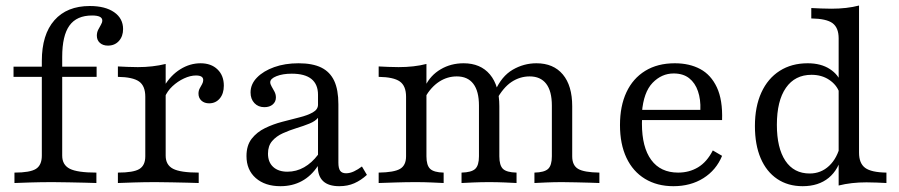

<svg xmlns="http://www.w3.org/2000/svg" viewBox="-20 -652 3202 684"><path d="M31.5 0V-37.1Q87.1 -37.1 108.1 -50.4Q129 -63.7 129 -97.6V-434.7Q129 -529 173.8 -579.8Q218.5 -630.6 300 -630.6Q354.8 -630.6 386.7 -608.5Q418.5 -586.3 418.5 -548.4Q418.5 -522.6 403.6 -506Q388.7 -489.5 364.5 -489.5Q346.8 -489.5 335.9 -499.2Q325 -508.9 325 -525Q325 -536.3 329.8 -546Q334.7 -555.6 339.5 -563.7Q344.4 -571.8 344.4 -579Q344.4 -596.8 308.1 -596.8Q253.2 -596.8 227.4 -560.9Q201.6 -525 201.6 -449.2V-97.6Q201.6 -64.5 228.6 -50.8Q255.6 -37.1 323.4 -37.1V0Q308.1 -0.8 281.9 -1.2Q255.6 -1.6 225.8 -2.4Q196 -3.2 167.7 -3.2Q125.8 -3.2 88.3 -2Q50.8 -0.8 31.5 0ZM28.2 -378.2V-414.5H324.2V-378.2Z M400 0V-37.1Q455.6 -37.1 476.6 -50Q497.6 -62.9 497.6 -95.2V-307.3Q497.6 -346 475.4 -361.7Q453.2 -377.4 400 -378.2V-415.3Q416.9 -414.5 434.7 -413.7Q452.4 -412.9 471 -412.9Q524.2 -412.9 570.2 -424.2V-97.6Q570.2 -64.5 596.4 -50.8Q622.6 -37.1 687.9 -37.1V0Q673.4 -0.8 648 -1.2Q622.6 -1.6 592.7 -2.4Q562.9 -3.2 534.7 -3.2Q494.4 -3.2 456.9 -2Q419.4 -0.8 400 0ZM725 -283.9Q708.1 -283.9 697.6 -293.5Q687.1 -303.2 687.1 -318.5Q687.1 -329 691.5 -337.1Q696 -345.2 700 -352.4Q704 -359.7 704 -366.9Q704 -383.1 678.2 -383.1Q658.1 -383.1 635.5 -372.6Q612.9 -362.1 594.4 -344.8Q575.8 -327.4 566.9 -305.6L564.5 -344.4Q587.9 -383.9 622.2 -405.2Q656.5 -426.6 694.4 -426.6Q732.3 -426.6 754.8 -404.8Q777.4 -383.1 777.4 -346.8Q777.4 -318.5 762.9 -301.2Q748.4 -283.9 725 -283.9Z M979 11.3Q924.2 11.3 891.1 -17.7Q858.1 -46.8 858.1 -96Q858.1 -133.9 876.6 -157.7Q895.2 -181.5 924.2 -195.6Q953.2 -209.7 985.5 -218.1Q1017.7 -226.6 1046.8 -233.9Q1075.8 -241.1 1094.4 -251.6Q1112.9 -262.1 1112.9 -279V-314.5Q1112.9 -351.6 1089.5 -370.6Q1066.1 -389.5 1019.4 -389.5Q987.1 -389.5 964.9 -380.6Q942.7 -371.8 942.7 -358.9Q942.7 -352.4 947.6 -344Q952.4 -335.5 957.7 -325.8Q962.9 -316.1 962.9 -304.8Q962.9 -289.5 951.6 -279.8Q940.3 -270.2 921.8 -270.2Q900 -270.2 886.3 -284.7Q872.6 -299.2 872.6 -322.6Q872.6 -352.4 895.6 -375.8Q918.5 -399.2 956.9 -412.9Q995.2 -426.6 1043.5 -426.6Q1093.5 -426.6 1124.6 -411.3Q1155.6 -396 1170.6 -364.1Q1185.5 -332.3 1185.5 -280.6V-72.6Q1185.5 -52.4 1191.9 -43.5Q1198.4 -34.7 1212.9 -34.7Q1226.6 -34.7 1241.1 -41.5Q1255.6 -48.4 1269.4 -58.9L1287.1 -29Q1266.1 -9.7 1242.3 0.8Q1218.5 11.3 1188.7 11.3Q1112.1 11.3 1112.1 -60.5Q1088.7 -25 1055.2 -6.9Q1021.8 11.3 979 11.3ZM1004 -40.3Q1035.5 -40.3 1063.3 -56Q1091.1 -71.8 1112.9 -100.8V-232.3Q1103.2 -220.2 1082.3 -211.7Q1061.3 -203.2 1036.3 -195.6Q1011.3 -187.9 987.9 -177.4Q964.5 -166.9 949.6 -149.6Q934.7 -132.3 934.7 -104.8Q934.7 -74.2 953.2 -57.3Q971.8 -40.3 1004 -40.3Z M1883.9 0V-37.1Q1919.4 -37.9 1932.7 -50.4Q1946 -62.9 1946 -95.2V-275.8Q1946 -327.4 1925.8 -353.6Q1905.6 -379.8 1866.9 -379.8Q1832.3 -379.8 1802.4 -360.1Q1772.6 -340.3 1748.4 -296L1743.5 -327.4Q1766.9 -380.6 1806.5 -403.6Q1846 -426.6 1891.1 -426.6Q1951.6 -426.6 1985.1 -386.7Q2018.5 -346.8 2018.5 -273.4V-95.2Q2018.5 -62.9 2039.5 -50.4Q2060.5 -37.9 2115.3 -37.1V0Q2103.2 -0.8 2081 -1.2Q2058.9 -1.6 2033.1 -2.4Q2007.3 -3.2 1982.3 -3.2Q1954 -3.2 1926.2 -2Q1898.4 -0.8 1883.9 0ZM1329 0V-37.1Q1383.9 -37.9 1405.2 -50.4Q1426.6 -62.9 1426.6 -95.2V-307.3Q1426.6 -346 1404.4 -361.7Q1382.3 -377.4 1329 -378.2V-415.3Q1346 -414.5 1363.7 -413.7Q1381.5 -412.9 1400 -412.9Q1427.4 -412.9 1452.4 -415.7Q1477.4 -418.5 1499.2 -424.2V-95.2Q1499.2 -62.9 1512.5 -50.4Q1525.8 -37.9 1560.5 -37.1V0Q1543.5 -0.8 1516.9 -2Q1490.3 -3.2 1461.3 -3.2Q1426.6 -3.2 1389.9 -2Q1353.2 -0.8 1329 0ZM1624.2 0V-37.1Q1659.7 -37.9 1673 -50.4Q1686.3 -62.9 1686.3 -95.2V-275.8Q1686.3 -327.4 1666.1 -353.6Q1646 -379.8 1607.3 -379.8Q1573.4 -379.8 1544.4 -360.9Q1515.3 -341.9 1493.5 -304L1495.2 -346Q1513.7 -383.9 1550 -405.2Q1586.3 -426.6 1631.5 -426.6Q1691.9 -426.6 1725.4 -386.7Q1758.9 -346.8 1758.9 -273.4V-95.2Q1758.9 -62.9 1771.8 -50.4Q1784.7 -37.9 1820.2 -37.1V0Q1806.5 -0.8 1778.2 -2Q1750 -3.2 1722.6 -3.2Q1694.4 -3.2 1666.5 -2Q1638.7 -0.8 1624.2 0Z M2379 11.3Q2321 11.3 2277.8 -14.9Q2234.7 -41.1 2211.7 -89.9Q2188.7 -138.7 2188.7 -206.5Q2188.7 -274.2 2211.7 -323.4Q2234.7 -372.6 2278.6 -399.6Q2322.6 -426.6 2383.9 -426.6Q2436.3 -426.6 2474.6 -406Q2512.9 -385.5 2533.9 -340.7Q2554.8 -296 2552.4 -224.2H2235.5L2234.7 -260.5H2475Q2476.6 -297.6 2466.5 -327Q2456.5 -356.5 2435.1 -373.4Q2413.7 -390.3 2379.8 -390.3Q2337.1 -390.3 2304.8 -356.9Q2272.6 -323.4 2266.9 -251.6L2268.5 -249.2Q2267.7 -241.1 2267.3 -231.5Q2266.9 -221.8 2266.9 -211.3Q2266.9 -127.4 2300 -82.3Q2333.1 -37.1 2396 -37.1Q2435.5 -37.1 2466.9 -56Q2498.4 -75 2519.4 -116.1L2552.4 -96.8Q2531.5 -46 2485.9 -17.3Q2440.3 11.3 2379 11.3Z M2967.7 8.9V-515.3Q2967.7 -553.2 2946 -569.4Q2924.2 -585.5 2870.2 -586.3V-623.4Q2887.1 -622.6 2905.2 -621.8Q2923.4 -621 2941.9 -621Q2969.4 -621 2994 -623.8Q3018.5 -626.6 3040.3 -632.3V-108.1Q3040.3 -70.2 3062.1 -54Q3083.9 -37.9 3137.9 -37.1V0Q3121.8 -0.8 3103.6 -1.6Q3085.5 -2.4 3066.9 -2.4Q3039.5 -2.4 3014.9 0.4Q2990.3 3.2 2967.7 8.9ZM2839.5 11.3Q2787.1 11.3 2748.8 -14.5Q2710.5 -40.3 2689.9 -88.3Q2669.4 -136.3 2669.4 -203.2Q2669.4 -271.8 2692.3 -322.2Q2715.3 -372.6 2757.7 -399.6Q2800 -426.6 2857.3 -426.6Q2904.8 -426.6 2936.3 -406Q2967.7 -385.5 2977.4 -354L2970.2 -322.6Q2960.5 -350 2933.9 -367.7Q2907.3 -385.5 2871 -385.5Q2812.1 -385.5 2779.8 -339.1Q2747.6 -292.7 2747.6 -207.3Q2747.6 -125 2777.8 -79.4Q2808.1 -33.9 2864.5 -33.9Q2904.8 -33.9 2933.9 -61.3Q2962.9 -88.7 2974.2 -137.1L2979.8 -103.2Q2968.5 -48.4 2932.3 -18.5Q2896 11.3 2839.5 11.3Z"/></svg>

Font: Playfair 9pt Light
Style: Regular
Weight: 300
Designer: Claus Eggers Sørensen
Foundry: Claus Eggers Sørensen
Version: Version 2.001;gftools[0.9.30]